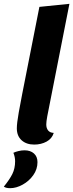

<svg xmlns="http://www.w3.org/2000/svg" viewBox="-70 -736 383 1004"><path d="M172 -85Q172 -66 181.5 -54Q191 -42 211 -41Q202 -11 173.5 4.5Q145 20 109 20Q68 20 43 -2.5Q18 -25 18 -65Q18 -91 28 -148Q38 -205 46 -244L136 -700L293 -716L177 -127Q172 -100 172 -85ZM-17 248Q-39 248 -50 240Q-20 203 -5.5 174Q9 145 9 107Q9 85 0 63Q10 58 26.5 54Q43 50 58 50Q89 50 107.5 66.5Q126 83 126 112Q126 149 104 180Q82 211 48.5 229.5Q15 248 -17 248Z"/></svg>

Font: Sansita
Style: Bold Italic
Weight: 700
Italic angle: -11°
Designer: Pablo Cosgaya
Foundry: Omnibus-Type
Version: Version 1.006